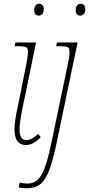

<svg xmlns="http://www.w3.org/2000/svg" viewBox="-20 -762 474 1022"><path d="M162 -707Q162 -723 169 -732.5Q176 -742 188 -742Q199 -742 206 -735Q213 -728 213 -714Q213 -697 205.5 -688Q198 -679 187 -679Q175 -679 168.5 -686Q162 -693 162 -707ZM57 -73Q57 -114 74 -192L122 -430Q129 -470 129 -484Q129 -505 120 -510.5Q111 -516 78 -516H58L62 -536H172L101 -192Q84 -111 84 -73Q84 -16 121 -16Q148 -16 183 -49L197 -32Q157 10 118 10Q89 10 73 -10.5Q57 -31 57 -73ZM383 -707Q383 -723 390 -732.5Q397 -742 409 -742Q420 -742 427 -735Q434 -728 434 -714Q434 -697 426.5 -688Q419 -679 408 -679Q396 -679 389.5 -686Q383 -693 383 -707ZM79 236 85 210Q103 215 128 215Q158 215 179 196.5Q200 178 217 134Q234 90 251 10L343 -430Q350 -460 350 -484Q350 -505 341 -510.5Q332 -516 299 -516H279L283 -536H393L279 10Q259 105 238 154Q217 203 190.5 221.5Q164 240 123 240Q107 240 79 236Z"/></svg>

Font: Noto Serif NarrowThin
Style: Italic
Weight: 250
Width: 4
Italic angle: -12°
Designer: Monotype Design Team
Foundry: Monotype Imaging Inc.
Version: Version 1.001